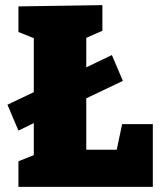

<svg xmlns="http://www.w3.org/2000/svg" viewBox="-20 -730 632 750"><path d="M436 -145 457 -245H577V0H52V-100L112 -124V-249L52 -220L9 -321L112 -370V-581L52 -605V-705L380 -710V-610L317 -582V-467L417 -515L460 -414L317 -346V-145Z"/></svg>

Font: Bitter Pro Black
Style: Regular
Weight: 900
Designer: Sol Matas, and Bitter project Authors
Foundry: Sol Matas
Version: Version 1.010